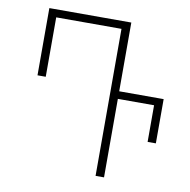

<svg xmlns="http://www.w3.org/2000/svg" viewBox="-80 -793 865 872"><g transform="rotate(10 352.5 -357.0)"><path d="M417 0V-678H116V-404H78V-714H456V-397H661V-193H623V-362H456V0Z"/></g></svg>

Font: Noto Sans Georgian SemiCondensed ExtraLight
Style: Regular
Weight: 200
Width: 4
Designer: Monotype Design Team, Akaki Razmadze
Foundry: Google LLC
Version: Version 2.005; ttfautohint (v1.8.4.7-5d5b)